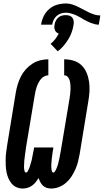

<svg xmlns="http://www.w3.org/2000/svg" viewBox="-20 -1076 597 1104"><path d="M274 8Q261 8 248.5 4Q236 0 227 -8.5Q218 -17 212 -28.5Q206 -40 202 -52Q202 -52 202 -52Q202 -52 202 -52Q202 -52 202 -52Q202 -52 202 -52Q194 -40 185 -28.5Q176 -17 164 -8.5Q152 0 138.5 4Q125 8 111 8Q92 8 75 0.5Q58 -7 46.5 -21Q35 -35 28 -51.5Q21 -68 17.5 -86.5Q14 -105 13 -124Q12 -143 12.5 -162.5Q13 -182 15.5 -201Q18 -220 21 -240L71 -545Q75 -568 82 -591Q89 -614 100 -636Q111 -658 128 -677Q145 -696 166 -709.5Q187 -723 210.5 -729Q234 -735 258 -735V-643Q246 -643 234.5 -637Q223 -631 215 -621Q207 -611 201 -599.5Q195 -588 191 -576.5Q187 -565 184.5 -553Q182 -541 180 -530L129 -225Q128 -218 127.5 -212Q127 -206 126 -200Q125 -194 124 -188Q123 -182 122.5 -175.5Q122 -169 121 -163Q120 -157 119.5 -151Q119 -145 119 -139Q119 -133 118.5 -126.5Q118 -120 118 -114Q118 -108 119 -102Q120 -96 122 -90Q124 -84 130 -84Q135 -84 138 -89Q141 -94 143.5 -99Q146 -104 148 -109Q150 -114 151.5 -119Q153 -124 154.5 -129Q156 -134 157.5 -139Q159 -144 160.5 -149Q162 -154 163 -159Q164 -164 165 -169.5Q166 -175 167 -180Q168 -185 169 -190Q170 -195 171 -200Q172 -205 173 -210Q174 -215 175 -221L176 -228H287L286 -221Q285 -215 284 -209Q283 -203 282 -197Q281 -191 280.5 -185Q280 -179 279 -173Q278 -167 277.5 -161Q277 -155 276.5 -149Q276 -143 275.5 -137Q275 -131 275 -125Q275 -119 275 -113Q275 -107 276 -101.5Q277 -96 279 -90Q281 -84 287 -84Q292 -84 295.5 -89.5Q299 -95 301.5 -100Q304 -105 306 -110Q308 -115 310 -120.5Q312 -126 313.5 -131Q315 -136 316 -141.5Q317 -147 318.5 -152.5Q320 -158 321 -163Q322 -168 323 -173.5Q324 -179 325 -184Q326 -189 327 -194.5Q328 -200 329 -205L380 -510Q382 -523 383.5 -536Q385 -549 385.5 -562Q386 -575 385 -587.5Q384 -600 381 -612Q378 -624 370 -633.5Q362 -643 349 -643V-735Q377 -735 403.5 -727Q430 -719 448.5 -701Q467 -683 477.5 -658.5Q488 -634 492 -607Q496 -580 494.5 -551.5Q493 -523 488 -495L438 -190Q434 -168 428.5 -146Q423 -124 413.5 -102.5Q404 -81 391 -61Q378 -41 359.5 -25Q341 -9 319 -0.5Q297 8 274 8ZM280 -934H216Q220 -960 231.5 -983.5Q243 -1007 263.5 -1024.5Q284 -1042 309 -1049Q334 -1056 360 -1056Q378 -1056 395 -1050.5Q412 -1045 427.5 -1037.5Q443 -1030 458.5 -1021.5Q474 -1013 489.5 -1005.5Q505 -998 522 -992.5Q539 -987 557 -987L548 -934Q537 -934 525 -937Q513 -940 502.5 -944Q492 -948 481.5 -953.5Q471 -959 461 -964L447 -973Q437 -978 427 -983.5Q417 -989 406 -993Q395 -997 383.5 -1000Q372 -1003 360 -1003Q346 -1003 332 -999Q318 -995 306.5 -985Q295 -975 288.5 -961.5Q282 -948 280 -934ZM312 -781 271 -824Q286 -836 297.5 -851Q309 -866 318 -883Q311 -885 305 -890Q299 -895 296 -902.5Q293 -910 292.5 -918Q292 -926 294 -934Q295 -945 300.5 -956Q306 -967 315 -975Q324 -983 335 -986Q346 -989 358 -989Q369 -989 379 -986Q389 -983 395.5 -975Q402 -967 403.5 -956Q405 -945 403 -934Q400 -913 392.5 -891.5Q385 -870 373 -850.5Q361 -831 346 -813Q331 -795 312 -781Z"/></svg>

Font: Iosevka Curly Slab HvObl
Style: Regular
Weight: 900
Italic angle: -9°
Monospace: yes
Designer: Belleve Invis
Foundry: Belleve Invis
Version: Version 11.1.0; ttfautohint (v1.8.3)